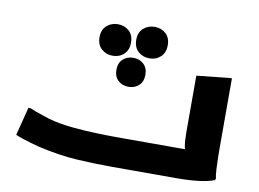

<svg xmlns="http://www.w3.org/2000/svg" viewBox="-77 -836 1282 951"><g transform="rotate(10 564.0 -360.0)"><path d="M81.4 -215.8H92.2Q103.2 -210.8 122.9 -203.5Q142.5 -196.1 162.2 -190.1Q181.8 -184.1 192.8 -180.1Q245.8 -165.1 310.3 -158.8Q374.8 -152.4 436.3 -150.6Q497.8 -148.7 540.8 -148.7H952.4L893.9 -122.1Q882.2 -134 877.5 -162.7Q872.8 -191.3 872.8 -232.8V-517.2L1038 -534.8H1048.8V-186Q1048.8 -166 1049.3 -136.5Q1049.8 -107 1051.3 -78.5Q1052.8 -50 1056.8 -32L1054 -24Q1024 -12 975.9 -6Q927.8 0 864.8 0H540.8Q450.8 0 362.2 -5.4Q273.5 -10.7 164.5 -35.7Q145.5 -40.7 122.6 -47.3Q99.7 -53.8 79 -60.9Q58.2 -67.9 45.2 -73.9ZM628.1 -561.2Q595.3 -561.2 572.1 -582.2Q548.9 -603.1 548.9 -640.8Q548.9 -678.4 572.1 -699Q595.3 -719.6 628.5 -719.6Q661.6 -719.6 684.5 -699Q707.3 -678.4 707.3 -640.8Q707.3 -603.1 684.6 -582.2Q661.8 -561.2 628.1 -561.2ZM446.7 -542.4Q413.9 -542.4 390.7 -563.4Q367.5 -584.3 367.5 -622Q367.5 -659.6 390.7 -680.2Q413.9 -700.8 447 -700.8Q480.2 -700.8 503 -680.2Q525.9 -659.6 525.9 -622Q525.9 -584.3 503.2 -563.4Q480.4 -542.4 446.7 -542.4ZM550.8 -404.5Q519.7 -404.5 498.8 -423.7Q477.9 -442.9 477.9 -477.4Q477.9 -511.9 498.8 -531.1Q519.7 -550.3 550.8 -550.3Q581.8 -550.3 602.8 -531.1Q623.7 -511.9 623.7 -477.4Q623.7 -442.9 602.8 -423.7Q581.8 -404.5 550.8 -404.5Z"/></g></svg>

Font: Kufam
Style: Regular
Weight: 400
Designer: Wael Morcos, Artur Schmal
Foundry: Original Type
Version: Version 1.301; ttfautohint (v1.8.3)